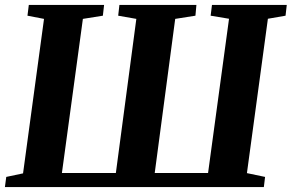

<svg xmlns="http://www.w3.org/2000/svg" viewBox="-21 -763 1190 783"><path d="M-1 0 4.5 -41.5 73 -56 158.5 -686 91 -699 96.5 -743H403.5L398.5 -699L317 -686L231.5 -57.5H451.5L535 -686L461 -699L466 -743H780L776 -699L693.5 -686L610 -57.5H827.5L913 -686.5L838 -699L843.5 -743H1148.5L1143.5 -699L1071.5 -686.5L986 -57L1060 -41.5L1055 0Z"/></svg>

Font: Merriweather 48pt ExtraBold
Style: Italic
Weight: 800
Italic angle: -7.8°
Version: Version 2.101